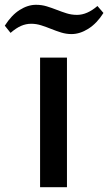

<svg xmlns="http://www.w3.org/2000/svg" viewBox="-95 -780 451 800"><path d="M72 -540H184V0H72ZM-75 -673Q-47 -717 -13 -738.5Q21 -760 55 -760Q79 -760 100 -753.5Q121 -747 141.5 -739Q162 -731 182.5 -724.5Q203 -718 226 -718Q268 -718 311 -755L336 -726Q309 -683 273.5 -660.5Q238 -638 203 -638Q181 -638 160 -644.5Q139 -651 118 -659.5Q97 -668 76.5 -674.5Q56 -681 35 -681Q13 -681 -7.5 -672Q-28 -663 -51 -643Z"/></svg>

Font: EncodeSans
Style: Medium
Weight: 500
Designer: Pablo Impallari, Andres Torresi
Foundry: Pablo Impallari, Andres Torresi
Version: Version 1.000; ttfautohint (v1.4.1)